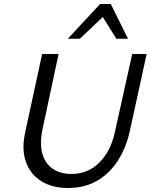

<svg xmlns="http://www.w3.org/2000/svg" viewBox="-20 -927 751 957"><path d="M319 10Q241 10 186.5 -23.5Q132 -57 109.5 -119Q87 -181 105 -265L190 -658H272L192 -283Q177 -210 191.5 -160Q206 -110 244 -85Q282 -60 336 -60Q418 -60 474.5 -116Q531 -172 552 -266L639 -658H711L626 -269Q607 -187 566 -124Q525 -61 463 -25.5Q401 10 319 10ZM318 -734 479 -907H532L509 -858L378 -734ZM560 -734 483 -857 479 -907H532L618 -734Z"/></svg>

Font: Ysabeau Infant Medium
Style: Italic
Weight: 500
Italic angle: -12°
Designer: Christian Thalmann (Catharsis Fonts)
Version: Version 2.001;gftools[0.9.30]; featfreeze: ss01,ss02,lnum